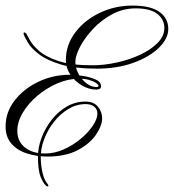

<svg xmlns="http://www.w3.org/2000/svg" viewBox="-39 -560 623 688"><path d="M127 106Q118 100 107.5 76Q97 52 97 1Q97 -32 110 -66.5Q123 -101 146 -130.5Q169 -160 200 -178Q231 -196 267 -196Q297 -196 312 -177.5Q327 -159 327 -136Q327 -110 305 -77.5Q283 -45 239.5 -22Q196 1 131 1Q94 1 59.5 -9.5Q25 -20 3 -44Q-19 -68 -19 -107Q-19 -158 13.5 -200Q46 -242 98.5 -267Q151 -292 210 -292Q227 -292 254 -288.5Q281 -285 302 -276Q323 -267 323 -251Q323 -244 318 -241.5Q313 -239 306 -239Q280 -239 255 -253.5Q230 -268 213.5 -292Q197 -316 197 -344Q197 -399 230.5 -443.5Q264 -488 318.5 -514Q373 -540 436 -540Q500 -540 532 -517.5Q564 -495 564 -456Q564 -422 530.5 -389Q497 -356 439 -335Q381 -314 308 -314Q229 -314 179 -329Q129 -344 101 -365.5Q73 -387 61.5 -406.5Q50 -426 47 -434Q44 -442 47 -443.5Q50 -445 55 -440Q58 -435 67.5 -417Q77 -399 100.5 -378Q124 -357 170 -341.5Q216 -326 292 -326Q334 -326 379.5 -336Q425 -346 463.5 -364Q502 -382 526 -406.5Q550 -431 550 -460Q550 -490 525 -510Q500 -530 447 -530Q402 -530 363 -509Q324 -488 294.5 -456.5Q265 -425 248 -392.5Q231 -360 231 -338Q231 -316 242.5 -295Q254 -274 271.5 -261Q289 -248 307 -248Q314 -248 314 -253Q314 -257 305 -263Q296 -269 280.5 -273.5Q265 -278 245 -278Q205 -278 166 -261Q127 -244 94.5 -216.5Q62 -189 42.5 -156Q23 -123 23 -91Q23 -67 34.5 -49Q46 -31 68 -20.5Q90 -10 123 -10Q156 -10 189 -24.5Q222 -39 249.5 -62Q277 -85 293.5 -109.5Q310 -134 310 -153Q310 -168 299 -177.5Q288 -187 268 -187Q235 -187 206 -169.5Q177 -152 154.5 -123.5Q132 -95 119 -60.5Q106 -26 107 8Q108 39 114.5 63.5Q121 88 133 101Q135 104 134 107Q133 110 127 106Z"/></svg>

Font: Kapakana
Style: Regular
Weight: 400
Designer: Kousuke Nagai
Version: Version 1.002